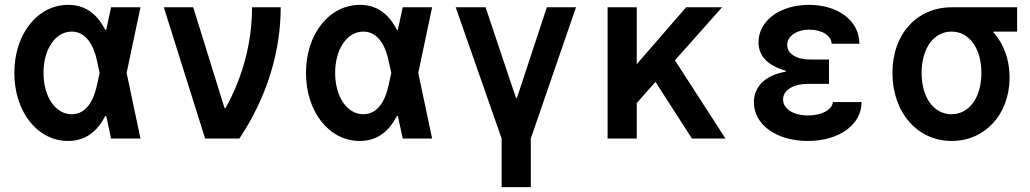

<svg xmlns="http://www.w3.org/2000/svg" viewBox="-20 -570 4240 790"><path d="M261 -550C135 -550 39 -431 39 -270C39 -110 134 10 260 10C327 10 378 -24 413 -93H417L437 0H558L501 -270L558 -540H437L417 -447H413C378 -516 328 -550 261 -550ZM379 -220C362 -141 326 -100 275 -100C208 -100 159 -172 159 -270C159 -368 208 -440 275 -440C325 -440 362 -399 379 -320L390 -270Z M824 0H965C1076 -166 1135 -354 1135 -540H1017C1017 -397 980 -255 908 -125H904L775 -540H654Z M1461 -550C1335 -550 1239 -431 1239 -270C1239 -110 1334 10 1460 10C1527 10 1578 -24 1613 -93H1617L1637 0H1758L1701 -270L1758 -540H1637L1617 -447H1613C1578 -516 1528 -550 1461 -550ZM1579 -220C1562 -141 1526 -100 1475 -100C1408 -100 1359 -172 1359 -270C1359 -368 1408 -440 1475 -440C1525 -440 1562 -399 1579 -320L1590 -270Z M2044 200H2164V0L2350 -540H2230L2107 -167H2103L1978 -540H1855L2044 0Z M2480 0H2600V-146L2677 -233L2827 0H2965L2757 -322L2951 -540H2803L2600 -306V-540H2480Z M3402 -390H3516C3516 -484 3429 -550 3309 -550C3188 -550 3101 -484 3101 -396C3101 -340 3137 -301 3213 -279V-275C3130 -261 3082 -215 3082 -149C3082 -57 3175 10 3304 10C3433 10 3525 -57 3525 -150H3407C3404 -118 3361 -95 3305 -95C3244 -95 3202 -122 3202 -161C3202 -199 3244 -225 3306 -225H3391V-325H3314C3257 -325 3219 -349 3219 -385C3219 -421 3257 -448 3311 -448C3361 -448 3400 -424 3402 -390Z M3895 -100C3822 -100 3772 -169 3772 -270C3772 -371 3822 -440 3895 -440C3968 -440 4018 -371 4018 -270C4018 -169 3968 -100 3895 -100ZM3896 10C4032 10 4134 -99 4134 -251C4134 -325 4110 -390 4068 -436V-440H4165V-540H3895C3755 -540 3652 -432 3652 -270C3652 -108 3754 10 3896 10Z"/></svg>

Font: CommitMono
Style: 700Regular
Weight: 700
Monospace: yes
Designer: Eigil Nikolajsen
Foundry: Eigil Nikolajsen
Version: Version 1.143